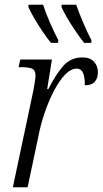

<svg xmlns="http://www.w3.org/2000/svg" viewBox="-20 -786 431 806"><path d="M120 -406Q123 -424 126 -440.5Q129 -457 129 -469Q129 -492 114 -498Q99 -504 72 -504H58L65 -536H198L178 -412H183Q212 -470 244 -507.5Q276 -545 326 -545Q358 -545 374.5 -527Q391 -509 391 -483Q391 -458 378 -443Q365 -428 336 -428Q337 -498 303 -498Q278 -498 254 -473.5Q230 -449 208 -407.5Q186 -366 168.5 -315.5Q151 -265 141 -213L96 0H34ZM333 -606Q316 -628 297.5 -655Q279 -682 263 -709Q247 -736 238 -757L239 -766H300Q311 -734 329 -691.5Q347 -649 364 -617L363 -606ZM194 -606Q176 -628 158 -655Q140 -682 124 -709Q108 -736 99 -757L100 -766H161Q171 -734 189.5 -691.5Q208 -649 225 -617L223 -606Z"/></svg>

Font: Noto Serif Condensed Light
Style: Italic
Weight: 300
Width: 3
Italic angle: -12°
Designer: Monotype Design Team
Foundry: Monotype Imaging Inc.
Version: Version 2.014; ttfautohint (v1.8.4.7-5d5b)